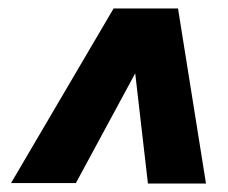

<svg xmlns="http://www.w3.org/2000/svg" viewBox="-20 -710 539 453"><path d="M329 -277 299 -537 159 -278H6L248 -690H400L466 -277Z"/></svg>

Font: Radio Canada Big
Style: Bold Italic
Weight: 700
Italic angle: -12°
Designer: Étienne Aubert Bonn
Foundry: Coppers and Brasses
Version: Version 1.001